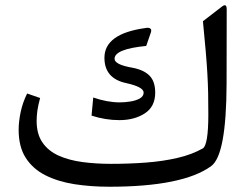

<svg xmlns="http://www.w3.org/2000/svg" viewBox="-20 -710 957 729"><path d="M435.1 -321.3Q387.2 -321.3 334 -339.8L327.6 -271Q380.4 -253.9 433.1 -253.9Q490.2 -253.9 529.8 -279.5Q569.3 -305.2 569.3 -358.4Q569.3 -401.4 547.1 -423.3Q524.9 -445.3 481.4 -453.1Q415 -464.8 415 -486.8Q415 -523.9 535.2 -535.6L552.7 -586.4Q556.6 -597.7 550.5 -601.8Q544.4 -606 531.7 -603.5Q376.5 -582 376.5 -490.7Q376.5 -412.1 459 -394.5Q525.4 -379.9 525.4 -358.4Q525.4 -344.2 510.3 -335.9Q495.1 -327.6 474.1 -324.5Q453.1 -321.3 435.1 -321.3ZM840.3 -391.1 840.8 -673.8Q840.8 -688 835.7 -689.7Q830.6 -691.4 822.8 -685.1L750.5 -629.4Q756.8 -564.5 761 -516.8Q765.1 -469.2 767.3 -430.9Q769.5 -392.6 770.3 -355.7Q771 -318.8 771 -274.9Q771 -216.8 765.6 -184.6Q760.3 -152.3 750 -146.5Q708.5 -123 653.8 -110.4Q599.1 -97.7 535.2 -92.8Q471.2 -87.9 401.9 -87.9Q344.2 -87.9 293 -94.7Q241.7 -101.6 202.6 -119.1Q163.6 -136.7 141.4 -168.7Q119.1 -200.7 119.1 -251Q119.1 -269 121.8 -289.1Q124.5 -309.1 132.3 -337.9L83 -355Q65.9 -320.3 58.3 -283.9Q50.8 -247.6 50.8 -217.3Q50.8 -152.3 77.9 -110.4Q105 -68.4 152.6 -44.4Q200.2 -20.5 262.5 -10.7Q324.7 -1 395 -1Q535.2 -1 632.1 -20.8Q729 -40.5 782.2 -79.6Q811 -101.1 825.4 -179Q839.8 -256.8 840.3 -391.1Z"/></svg>

Font: Sahel VF Regular
Style: Regular
Weight: 400
Foundry: Saber Rastikerdar (saber.rastikerdar@gmail.com)
Version: Version 3.4.0